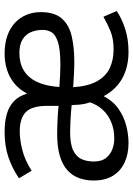

<svg xmlns="http://www.w3.org/2000/svg" viewBox="110 -688 588 849"><g transform="rotate(-90 404.5 -264.0)"><path d="M599.1 9.8Q554.2 9.8 516.6 -2.7Q479 -15.1 450.4 -39.8Q421.9 -64.5 403.3 -100.1Q381.8 -58.6 347.4 -34.7Q313 -10.7 273.7 -0.5Q234.4 9.8 196.3 9.8Q147 9.8 109.4 -7.8Q71.8 -25.4 51 -59.8Q30.3 -94.2 30.3 -143.6Q30.3 -179.2 41 -209Q51.8 -238.8 75.9 -260.5Q100.1 -282.2 139.2 -293.9Q178.2 -305.7 234.9 -305.7Q246.6 -305.7 268.6 -305.2Q290.5 -304.7 315.4 -303.2Q340.3 -301.8 360.4 -299.3V-349.6Q360.4 -416.5 333.3 -443.8Q306.2 -471.2 248 -471.2Q210.9 -471.2 165 -459.7Q119.1 -448.2 73.7 -418.5L40 -474.6Q86.9 -505.9 135.3 -522Q183.6 -538.1 246.1 -538.1Q289.6 -538.1 323.5 -528.6Q357.4 -519 380.6 -497.3Q403.8 -475.6 414.6 -439Q434.1 -474.6 461.2 -496.3Q488.3 -518.1 521.5 -528.1Q554.7 -538.1 591.8 -538.1Q636.7 -538.1 670.9 -525.9Q705.1 -513.7 728.3 -491.7Q751.5 -469.7 763.2 -440.7Q774.9 -411.6 774.9 -378.4Q774.9 -317.4 746.8 -285.4Q718.8 -253.4 669.4 -241.7Q620.1 -230 557.1 -230Q530.3 -230 501.7 -231.4Q473.1 -232.9 442.9 -234.9Q447.3 -168.5 469.5 -129.2Q491.7 -89.8 527.8 -73Q564 -56.2 609.9 -56.2Q656.2 -56.2 689 -69.3Q721.7 -82.5 754.4 -101.1L779.8 -42.5Q747.1 -20 700.9 -5.1Q654.8 9.8 599.1 9.8ZM214.4 -53.2Q256.3 -53.2 288.6 -66.7Q320.8 -80.1 343 -104.2Q365.2 -128.4 376 -160.6Q371.6 -172.9 369.1 -185.5Q366.7 -198.2 365.5 -212.2Q364.3 -226.1 363.8 -241.7Q329.6 -245.1 295.4 -246.8Q261.2 -248.5 245.6 -248.5Q191.9 -248.5 163.6 -234.9Q135.3 -221.2 124.8 -197.5Q114.3 -173.8 114.3 -143.6Q114.3 -109.4 130.1 -89.6Q146 -69.8 169.2 -61.5Q192.4 -53.2 214.4 -53.2ZM443.8 -295.9Q472.2 -293.9 496.1 -292.7Q520 -291.5 540.5 -291.5Q610.4 -291.5 643.3 -302.5Q676.3 -313.5 686.3 -331.3Q696.3 -349.1 696.3 -369.6Q696.3 -397.9 686.5 -421.4Q676.8 -444.8 654.3 -458.7Q631.8 -472.7 593.8 -472.7Q549.3 -472.7 517.1 -453.4Q484.9 -434.1 466.3 -394.8Q447.8 -355.5 443.8 -295.9Z"/></g></svg>

Font: Comme
Style: Regular
Weight: 400
Designer: Vernon Adams
Foundry: Vernon Adams
Version: Version 1.000;gftools[0.9.27]